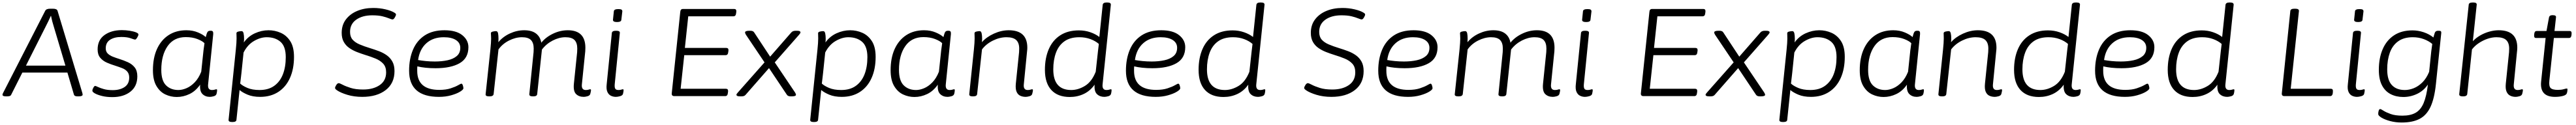

<svg xmlns="http://www.w3.org/2000/svg" viewBox="-30 -772 20635 1004"><path d="M19 2Q-10 2 -10 -11Q-10 -16 -6 -24L332 -685Q340 -702 372 -702H394Q426 -702 431 -685L630 -24Q632 -16 632 -12Q632 2 599 2H593Q580 2 572.5 -1Q565 -4 562 -13L510 -189H149L60 -12Q56 -3 47 -0.5Q38 2 25 2ZM332 -551 178 -245H494L403 -551Q396 -573 389.5 -597.5Q383 -622 379 -644H377Q368 -624 356.5 -600Q345 -576 332 -551Z M870 8Q824 8 787.5 -1Q751 -10 730 -22Q709 -34 710 -44Q710 -54 718 -68Q726 -82 732 -82Q737 -82 754.5 -73.5Q772 -65 801.5 -56.5Q831 -48 873 -48Q931 -48 968 -73Q1005 -98 1005 -149Q1005 -179 989.5 -197Q974 -215 948 -225Q922 -235 891 -245Q858 -255 826 -269Q794 -283 773 -308Q752 -333 752 -375Q752 -451 807 -490.5Q862 -530 946 -530Q978 -530 1009 -525Q1040 -520 1060 -512Q1080 -504 1079 -494Q1078 -485 1068.5 -469.5Q1059 -454 1052 -454Q1046 -454 1017.5 -464.5Q989 -475 942 -475Q886 -475 851.5 -452.5Q817 -430 817 -384Q817 -358 832.5 -342.5Q848 -327 873 -317Q898 -307 927 -298Q962 -287 995 -272Q1028 -257 1049 -230.5Q1070 -204 1070 -159Q1070 -79 1014.5 -35.5Q959 8 870 8Z M1386 7Q1338 7 1294.5 -13.5Q1251 -34 1223 -81.5Q1195 -129 1195 -208Q1195 -307 1227.5 -378.5Q1260 -450 1320 -489.5Q1380 -529 1463 -529Q1515 -529 1557 -511Q1599 -493 1618 -474Q1626 -506 1632.5 -515.5Q1639 -525 1654 -525H1659Q1671 -525 1675 -518.5Q1679 -512 1678 -498L1637 -95Q1632 -49 1668 -49Q1682 -49 1690.5 -52Q1699 -55 1704 -55Q1709 -55 1709 -48Q1709 -45 1708 -36Q1707 -27 1704 -17Q1700 -4 1682 1Q1664 6 1651 6Q1615 6 1592 -16.5Q1569 -39 1573 -92Q1537 -40 1487.5 -16.5Q1438 7 1386 7ZM1399 -49Q1429 -49 1463.5 -63.5Q1498 -78 1529.5 -110.5Q1561 -143 1582 -196L1600 -367Q1602 -380 1604 -396Q1606 -412 1608 -425Q1591 -443 1551 -458.5Q1511 -474 1458 -474Q1363 -474 1312.5 -401.5Q1262 -329 1262 -211Q1262 -124 1300 -86.5Q1338 -49 1399 -49Z M1829 208Q1799 208 1801 190L1859 -373Q1862 -401 1863.5 -424.5Q1865 -448 1865 -462Q1865 -479 1864.5 -489Q1864 -499 1864 -505Q1864 -515 1879 -518.5Q1894 -522 1905 -522Q1917 -522 1921 -504.5Q1925 -487 1925 -460Q1925 -445 1923 -431Q1958 -480 2011.5 -504.5Q2065 -529 2121 -529Q2172 -529 2218.5 -508.5Q2265 -488 2295 -441.5Q2325 -395 2325 -315Q2325 -218 2292.5 -145.5Q2260 -73 2199 -33.5Q2138 6 2054 6Q1995 6 1953.5 -11.5Q1912 -29 1889 -49L1864 190Q1863 208 1833 208ZM2049 -49Q2120 -49 2166.5 -82.5Q2213 -116 2236 -175Q2259 -234 2259 -313Q2259 -399 2217 -436Q2175 -473 2106 -473Q2057 -473 2005 -443Q1953 -413 1921 -350L1904 -186Q1902 -168 1899.5 -146.5Q1897 -125 1894 -101Q1912 -83 1951.5 -66Q1991 -49 2049 -49Z M2872 6Q2806 6 2752 -10.5Q2698 -27 2669 -47Q2662 -52 2658 -56Q2654 -60 2654 -66Q2654 -74 2663.5 -89Q2673 -104 2683 -104Q2691 -104 2714.5 -91.5Q2738 -79 2778.5 -66Q2819 -53 2879 -53Q2960 -53 3011.5 -88.5Q3063 -124 3063 -191Q3063 -235 3039.5 -260.5Q3016 -286 2978.5 -301.5Q2941 -317 2898 -330Q2863 -341 2829.5 -354Q2796 -367 2768 -386.5Q2740 -406 2723.5 -435.5Q2707 -465 2707 -508Q2707 -571 2740.5 -615.5Q2774 -660 2831 -684Q2888 -708 2960 -708Q3011 -708 3057.5 -697Q3104 -686 3128 -671Q3142 -663 3142 -656Q3142 -647 3132.5 -631.5Q3123 -616 3115 -616Q3106 -616 3086 -624.5Q3066 -633 3033.5 -641Q3001 -649 2952 -649Q2873 -649 2823.5 -614Q2774 -579 2774 -516Q2774 -477 2794 -454Q2814 -431 2850 -415.5Q2886 -400 2935 -385Q2971 -374 3005.5 -361Q3040 -348 3068 -328Q3096 -308 3113 -277.5Q3130 -247 3130 -201Q3130 -103 3059.5 -48.5Q2989 6 2872 6Z M3486 6Q3247 6 3247 -204Q3247 -299 3278 -372.5Q3309 -446 3372 -487.5Q3435 -529 3530 -529Q3624 -529 3673 -489.5Q3722 -450 3722 -393Q3722 -305 3652 -264.5Q3582 -224 3458 -224Q3416 -224 3378.5 -228Q3341 -232 3313 -239Q3312 -230 3312 -221.5Q3312 -213 3312 -203Q3312 -50 3489 -50Q3542 -50 3580 -62.5Q3618 -75 3639.5 -87.5Q3661 -100 3666 -100Q3673 -100 3677.5 -86Q3682 -72 3682 -63Q3682 -52 3655 -35.5Q3628 -19 3583.5 -6.5Q3539 6 3486 6ZM3453 -278Q3509 -278 3555 -288Q3601 -298 3629 -322Q3657 -346 3657 -388Q3657 -428 3622 -450.5Q3587 -473 3525 -473Q3439 -473 3385 -424.5Q3331 -376 3319 -290Q3345 -285 3380.5 -281.5Q3416 -278 3453 -278Z M4646 6Q4607 6 4584 -17Q4561 -40 4567 -100L4593 -353Q4594 -367 4594 -382Q4594 -428 4572 -450.5Q4550 -473 4499 -473Q4449 -473 4397.5 -446.5Q4346 -420 4311 -374L4273 -16Q4271 2 4242 2H4238Q4208 2 4210 -16L4244 -353Q4245 -369 4245 -382Q4245 -428 4223 -450.5Q4201 -473 4151 -473Q4100 -473 4047.5 -446.5Q3995 -420 3963 -375L3924 -16Q3921 2 3892 2H3888Q3857 2 3860 -16L3898 -373Q3901 -401 3902.5 -425.5Q3904 -450 3904 -462Q3904 -479 3903 -489Q3902 -499 3902 -505Q3902 -515 3917.5 -518.5Q3933 -522 3943 -522Q3956 -522 3959.5 -504.5Q3963 -487 3963 -460Q3963 -447 3962 -433Q3998 -477 4054 -503Q4110 -529 4169 -529Q4230 -529 4264 -502.5Q4298 -476 4306 -429Q4341 -473 4399 -501Q4457 -529 4518 -529Q4659 -529 4659 -388Q4659 -374 4658 -360L4631 -95Q4626 -49 4662 -49Q4677 -49 4685 -52Q4693 -55 4698 -55Q4704 -55 4704 -48Q4704 -45 4702.5 -36Q4701 -27 4698 -17Q4694 -4 4676 1Q4658 6 4646 6Z M4903 6Q4882 6 4863.5 -3Q4845 -12 4835 -34.5Q4825 -57 4830 -98L4871 -507Q4873 -525 4903 -525H4907Q4937 -525 4935 -507L4894 -95Q4892 -71 4898 -60Q4904 -49 4924 -49Q4938 -49 4946.5 -52Q4955 -55 4960 -55Q4965 -55 4965 -48Q4965 -45 4964 -36.5Q4963 -28 4960 -17Q4956 -5 4937 0.5Q4918 6 4903 6ZM4912 -595Q4879 -595 4880 -613L4887 -681Q4888 -699 4923 -699Q4942 -699 4948.5 -694.5Q4955 -690 4955 -681L4947 -613Q4946 -595 4912 -595Z M5372 0Q5348 0 5351 -24L5419 -676Q5420 -688 5425 -694Q5430 -700 5442 -700H5851Q5870 -700 5868 -678L5866 -664Q5864 -641 5844 -641H5483L5456 -387H5788Q5807 -387 5805 -365L5803 -352Q5801 -329 5782 -329H5451L5422 -59H5785Q5804 -59 5802 -37L5800 -23Q5798 0 5778 0Z M5901 2Q5883 2 5876 -1.5Q5869 -5 5869 -11Q5869 -15 5873 -20Q5877 -25 5882 -31L6094 -271L5945 -493Q5938 -505 5938 -511Q5938 -525 5973 -525H5980Q6002 -525 6010 -513L6139 -317L6308 -511Q6315 -519 6324 -522Q6333 -525 6345 -525H6352Q6369 -525 6375.5 -521.5Q6382 -518 6382 -513Q6382 -508 6378.5 -503Q6375 -498 6370 -492L6176 -271L6338 -30Q6346 -17 6346 -11Q6346 2 6311 2H6304Q6281 2 6273 -11L6130 -225L5942 -10Q5936 -3 5927.5 -0.5Q5919 2 5907 2Z M6488 208Q6458 208 6460 190L6518 -373Q6521 -401 6522.5 -424.5Q6524 -448 6524 -462Q6524 -479 6523.5 -489Q6523 -499 6523 -505Q6523 -515 6538 -518.5Q6553 -522 6564 -522Q6576 -522 6580 -504.5Q6584 -487 6584 -460Q6584 -445 6582 -431Q6617 -480 6670.5 -504.5Q6724 -529 6780 -529Q6831 -529 6877.5 -508.5Q6924 -488 6954 -441.5Q6984 -395 6984 -315Q6984 -218 6951.5 -145.5Q6919 -73 6858 -33.5Q6797 6 6713 6Q6654 6 6612.5 -11.5Q6571 -29 6548 -49L6523 190Q6522 208 6492 208ZM6708 -49Q6779 -49 6825.5 -82.5Q6872 -116 6895 -175Q6918 -234 6918 -313Q6918 -399 6876 -436Q6834 -473 6765 -473Q6716 -473 6664 -443Q6612 -413 6580 -350L6563 -186Q6561 -168 6558.5 -146.5Q6556 -125 6553 -101Q6571 -83 6610.5 -66Q6650 -49 6708 -49Z M7295 7Q7247 7 7203.5 -13.5Q7160 -34 7132 -81.5Q7104 -129 7104 -208Q7104 -307 7136.5 -378.5Q7169 -450 7229 -489.5Q7289 -529 7372 -529Q7424 -529 7466 -511Q7508 -493 7527 -474Q7535 -506 7541.5 -515.5Q7548 -525 7563 -525H7568Q7580 -525 7584 -518.5Q7588 -512 7587 -498L7546 -95Q7541 -49 7577 -49Q7591 -49 7599.5 -52Q7608 -55 7613 -55Q7618 -55 7618 -48Q7618 -45 7617 -36Q7616 -27 7613 -17Q7609 -4 7591 1Q7573 6 7560 6Q7524 6 7501 -16.5Q7478 -39 7482 -92Q7446 -40 7396.5 -16.5Q7347 7 7295 7ZM7308 -49Q7338 -49 7372.5 -63.5Q7407 -78 7438.5 -110.5Q7470 -143 7491 -196L7509 -367Q7511 -380 7513 -396Q7515 -412 7517 -425Q7500 -443 7460 -458.5Q7420 -474 7367 -474Q7272 -474 7221.5 -401.5Q7171 -329 7171 -211Q7171 -124 7209 -86.5Q7247 -49 7308 -49Z M8186 6Q8162 6 8142.5 -3Q8123 -12 8113 -35Q8103 -58 8107 -100L8133 -353Q8134 -369 8134 -382Q8134 -428 8110 -450.5Q8086 -473 8032 -473Q7978 -473 7923.5 -446Q7869 -419 7836 -375L7797 -16Q7795 2 7765 2H7761Q7732 2 7734 -16L7771 -373Q7774 -401 7775.5 -424.5Q7777 -448 7777 -462Q7777 -479 7776.5 -489Q7776 -499 7776 -505Q7776 -515 7791 -518.5Q7806 -522 7817 -522Q7829 -522 7833 -504.5Q7837 -487 7837 -460Q7837 -447 7835 -433Q7872 -475 7931.5 -502Q7991 -529 8050 -529Q8199 -529 8199 -389Q8199 -375 8197 -360L8171 -95Q8166 -49 8202 -49Q8216 -49 8224.5 -52Q8233 -55 8238 -55Q8244 -55 8244 -48Q8244 -45 8242.5 -36Q8241 -27 8238 -17Q8234 -4 8216 1Q8198 6 8186 6Z M8539 7Q8443 7 8391.5 -49Q8340 -105 8340 -211Q8340 -306 8371 -377.5Q8402 -449 8463 -488.5Q8524 -528 8612 -528Q8661 -528 8704 -513Q8747 -498 8776 -475L8803 -734Q8806 -752 8834 -752H8840Q8870 -752 8868 -733L8802 -95Q8797 -49 8833 -49Q8847 -49 8855.5 -52Q8864 -55 8869 -55Q8874 -55 8874 -48Q8874 -45 8873 -36Q8872 -27 8869 -17Q8865 -4 8847 1Q8829 6 8816 6Q8780 6 8757 -16Q8734 -38 8738 -92Q8703 -42 8651.5 -17.5Q8600 7 8539 7ZM8551 -49Q8606 -49 8660.5 -82Q8715 -115 8747 -196L8765 -361Q8768 -391 8772 -419Q8745 -443 8704.5 -458Q8664 -473 8616 -473Q8542 -473 8496 -440Q8450 -407 8428.5 -348.5Q8407 -290 8407 -215Q8407 -49 8551 -49Z M9228 6Q8989 6 8989 -204Q8989 -299 9020 -372.5Q9051 -446 9114 -487.5Q9177 -529 9272 -529Q9366 -529 9415 -489.5Q9464 -450 9464 -393Q9464 -305 9394 -264.5Q9324 -224 9200 -224Q9158 -224 9120.5 -228Q9083 -232 9055 -239Q9054 -230 9054 -221.5Q9054 -213 9054 -203Q9054 -50 9231 -50Q9284 -50 9322 -62.5Q9360 -75 9381.5 -87.5Q9403 -100 9408 -100Q9415 -100 9419.5 -86Q9424 -72 9424 -63Q9424 -52 9397 -35.5Q9370 -19 9325.5 -6.5Q9281 6 9228 6ZM9195 -278Q9251 -278 9297 -288Q9343 -298 9371 -322Q9399 -346 9399 -388Q9399 -428 9364 -450.5Q9329 -473 9267 -473Q9181 -473 9127 -424.5Q9073 -376 9061 -290Q9087 -285 9122.5 -281.5Q9158 -278 9195 -278Z M9770 7Q9674 7 9622.5 -49Q9571 -105 9571 -211Q9571 -306 9602 -377.5Q9633 -449 9694 -488.5Q9755 -528 9843 -528Q9892 -528 9935 -513Q9978 -498 10007 -475L10034 -734Q10037 -752 10065 -752H10071Q10101 -752 10099 -733L10033 -95Q10028 -49 10064 -49Q10078 -49 10086.5 -52Q10095 -55 10100 -55Q10105 -55 10105 -48Q10105 -45 10104 -36Q10103 -27 10100 -17Q10096 -4 10078 1Q10060 6 10047 6Q10011 6 9988 -16Q9965 -38 9969 -92Q9934 -42 9882.5 -17.5Q9831 7 9770 7ZM9782 -49Q9837 -49 9891.5 -82Q9946 -115 9978 -196L9996 -361Q9999 -391 10003 -419Q9976 -443 9935.5 -458Q9895 -473 9847 -473Q9773 -473 9727 -440Q9681 -407 9659.5 -348.5Q9638 -290 9638 -215Q9638 -49 9782 -49Z M10635 6Q10569 6 10515 -10.5Q10461 -27 10432 -47Q10425 -52 10421 -56Q10417 -60 10417 -66Q10417 -74 10426.5 -89Q10436 -104 10446 -104Q10454 -104 10477.5 -91.5Q10501 -79 10541.5 -66Q10582 -53 10642 -53Q10723 -53 10774.5 -88.5Q10826 -124 10826 -191Q10826 -235 10802.5 -260.5Q10779 -286 10741.5 -301.5Q10704 -317 10661 -330Q10626 -341 10592.5 -354Q10559 -367 10531 -386.5Q10503 -406 10486.5 -435.5Q10470 -465 10470 -508Q10470 -571 10503.5 -615.5Q10537 -660 10594 -684Q10651 -708 10723 -708Q10774 -708 10820.5 -697Q10867 -686 10891 -671Q10905 -663 10905 -656Q10905 -647 10895.5 -631.5Q10886 -616 10878 -616Q10869 -616 10849 -624.5Q10829 -633 10796.5 -641Q10764 -649 10715 -649Q10636 -649 10586.5 -614Q10537 -579 10537 -516Q10537 -477 10557 -454Q10577 -431 10613 -415.5Q10649 -400 10698 -385Q10734 -374 10768.5 -361Q10803 -348 10831 -328Q10859 -308 10876 -277.5Q10893 -247 10893 -201Q10893 -103 10822.5 -48.5Q10752 6 10635 6Z M11249 6Q11010 6 11010 -204Q11010 -299 11041 -372.5Q11072 -446 11135 -487.5Q11198 -529 11293 -529Q11387 -529 11436 -489.5Q11485 -450 11485 -393Q11485 -305 11415 -264.5Q11345 -224 11221 -224Q11179 -224 11141.5 -228Q11104 -232 11076 -239Q11075 -230 11075 -221.5Q11075 -213 11075 -203Q11075 -50 11252 -50Q11305 -50 11343 -62.5Q11381 -75 11402.5 -87.5Q11424 -100 11429 -100Q11436 -100 11440.5 -86Q11445 -72 11445 -63Q11445 -52 11418 -35.5Q11391 -19 11346.5 -6.5Q11302 6 11249 6ZM11216 -278Q11272 -278 11318 -288Q11364 -298 11392 -322Q11420 -346 11420 -388Q11420 -428 11385 -450.5Q11350 -473 11288 -473Q11202 -473 11148 -424.5Q11094 -376 11082 -290Q11108 -285 11143.5 -281.5Q11179 -278 11216 -278Z M12409 6Q12370 6 12347 -17Q12324 -40 12330 -100L12356 -353Q12357 -367 12357 -382Q12357 -428 12335 -450.5Q12313 -473 12262 -473Q12212 -473 12160.5 -446.5Q12109 -420 12074 -374L12036 -16Q12034 2 12005 2H12001Q11971 2 11973 -16L12007 -353Q12008 -369 12008 -382Q12008 -428 11986 -450.5Q11964 -473 11914 -473Q11863 -473 11810.5 -446.5Q11758 -420 11726 -375L11687 -16Q11684 2 11655 2H11651Q11620 2 11623 -16L11661 -373Q11664 -401 11665.5 -425.5Q11667 -450 11667 -462Q11667 -479 11666 -489Q11665 -499 11665 -505Q11665 -515 11680.5 -518.5Q11696 -522 11706 -522Q11719 -522 11722.5 -504.5Q11726 -487 11726 -460Q11726 -447 11725 -433Q11761 -477 11817 -503Q11873 -529 11932 -529Q11993 -529 12027 -502.5Q12061 -476 12069 -429Q12104 -473 12162 -501Q12220 -529 12281 -529Q12422 -529 12422 -388Q12422 -374 12421 -360L12394 -95Q12389 -49 12425 -49Q12440 -49 12448 -52Q12456 -55 12461 -55Q12467 -55 12467 -48Q12467 -45 12465.5 -36Q12464 -27 12461 -17Q12457 -4 12439 1Q12421 6 12409 6Z M12666 6Q12645 6 12626.5 -3Q12608 -12 12598 -34.5Q12588 -57 12593 -98L12634 -507Q12636 -525 12666 -525H12670Q12700 -525 12698 -507L12657 -95Q12655 -71 12661 -60Q12667 -49 12687 -49Q12701 -49 12709.5 -52Q12718 -55 12723 -55Q12728 -55 12728 -48Q12728 -45 12727 -36.5Q12726 -28 12723 -17Q12719 -5 12700 0.5Q12681 6 12666 6ZM12675 -595Q12642 -595 12643 -613L12650 -681Q12651 -699 12686 -699Q12705 -699 12711.5 -694.5Q12718 -690 12718 -681L12710 -613Q12709 -595 12675 -595Z M13135 0Q13111 0 13114 -24L13182 -676Q13183 -688 13188 -694Q13193 -700 13205 -700H13614Q13633 -700 13631 -678L13629 -664Q13627 -641 13607 -641H13246L13219 -387H13551Q13570 -387 13568 -365L13566 -352Q13564 -329 13545 -329H13214L13185 -59H13548Q13567 -59 13565 -37L13563 -23Q13561 0 13541 0Z M13664 2Q13646 2 13639 -1.5Q13632 -5 13632 -11Q13632 -15 13636 -20Q13640 -25 13645 -31L13857 -271L13708 -493Q13701 -505 13701 -511Q13701 -525 13736 -525H13743Q13765 -525 13773 -513L13902 -317L14071 -511Q14078 -519 14087 -522Q14096 -525 14108 -525H14115Q14132 -525 14138.5 -521.5Q14145 -518 14145 -513Q14145 -508 14141.5 -503Q14138 -498 14133 -492L13939 -271L14101 -30Q14109 -17 14109 -11Q14109 2 14074 2H14067Q14044 2 14036 -11L13893 -225L13705 -10Q13699 -3 13690.5 -0.5Q13682 2 13670 2Z M14251 208Q14221 208 14223 190L14281 -373Q14284 -401 14285.5 -424.5Q14287 -448 14287 -462Q14287 -479 14286.5 -489Q14286 -499 14286 -505Q14286 -515 14301 -518.5Q14316 -522 14327 -522Q14339 -522 14343 -504.5Q14347 -487 14347 -460Q14347 -445 14345 -431Q14380 -480 14433.5 -504.5Q14487 -529 14543 -529Q14594 -529 14640.5 -508.5Q14687 -488 14717 -441.5Q14747 -395 14747 -315Q14747 -218 14714.5 -145.5Q14682 -73 14621 -33.5Q14560 6 14476 6Q14417 6 14375.5 -11.5Q14334 -29 14311 -49L14286 190Q14285 208 14255 208ZM14471 -49Q14542 -49 14588.5 -82.5Q14635 -116 14658 -175Q14681 -234 14681 -313Q14681 -399 14639 -436Q14597 -473 14528 -473Q14479 -473 14427 -443Q14375 -413 14343 -350L14326 -186Q14324 -168 14321.5 -146.5Q14319 -125 14316 -101Q14334 -83 14373.5 -66Q14413 -49 14471 -49Z M15058 7Q15010 7 14966.5 -13.5Q14923 -34 14895 -81.5Q14867 -129 14867 -208Q14867 -307 14899.5 -378.5Q14932 -450 14992 -489.5Q15052 -529 15135 -529Q15187 -529 15229 -511Q15271 -493 15290 -474Q15298 -506 15304.5 -515.5Q15311 -525 15326 -525H15331Q15343 -525 15347 -518.5Q15351 -512 15350 -498L15309 -95Q15304 -49 15340 -49Q15354 -49 15362.5 -52Q15371 -55 15376 -55Q15381 -55 15381 -48Q15381 -45 15380 -36Q15379 -27 15376 -17Q15372 -4 15354 1Q15336 6 15323 6Q15287 6 15264 -16.5Q15241 -39 15245 -92Q15209 -40 15159.5 -16.5Q15110 7 15058 7ZM15071 -49Q15101 -49 15135.5 -63.5Q15170 -78 15201.5 -110.5Q15233 -143 15254 -196L15272 -367Q15274 -380 15276 -396Q15278 -412 15280 -425Q15263 -443 15223 -458.5Q15183 -474 15130 -474Q15035 -474 14984.5 -401.5Q14934 -329 14934 -211Q14934 -124 14972 -86.5Q15010 -49 15071 -49Z M15949 6Q15925 6 15905.5 -3Q15886 -12 15876 -35Q15866 -58 15870 -100L15896 -353Q15897 -369 15897 -382Q15897 -428 15873 -450.5Q15849 -473 15795 -473Q15741 -473 15686.5 -446Q15632 -419 15599 -375L15560 -16Q15558 2 15528 2H15524Q15495 2 15497 -16L15534 -373Q15537 -401 15538.5 -424.5Q15540 -448 15540 -462Q15540 -479 15539.5 -489Q15539 -499 15539 -505Q15539 -515 15554 -518.5Q15569 -522 15580 -522Q15592 -522 15596 -504.5Q15600 -487 15600 -460Q15600 -447 15598 -433Q15635 -475 15694.5 -502Q15754 -529 15813 -529Q15962 -529 15962 -389Q15962 -375 15960 -360L15934 -95Q15929 -49 15965 -49Q15979 -49 15987.5 -52Q15996 -55 16001 -55Q16007 -55 16007 -48Q16007 -45 16005.5 -36Q16004 -27 16001 -17Q15997 -4 15979 1Q15961 6 15949 6Z M16302 7Q16206 7 16154.5 -49Q16103 -105 16103 -211Q16103 -306 16134 -377.5Q16165 -449 16226 -488.5Q16287 -528 16375 -528Q16424 -528 16467 -513Q16510 -498 16539 -475L16566 -734Q16569 -752 16597 -752H16603Q16633 -752 16631 -733L16565 -95Q16560 -49 16596 -49Q16610 -49 16618.5 -52Q16627 -55 16632 -55Q16637 -55 16637 -48Q16637 -45 16636 -36Q16635 -27 16632 -17Q16628 -4 16610 1Q16592 6 16579 6Q16543 6 16520 -16Q16497 -38 16501 -92Q16466 -42 16414.5 -17.5Q16363 7 16302 7ZM16314 -49Q16369 -49 16423.5 -82Q16478 -115 16510 -196L16528 -361Q16531 -391 16535 -419Q16508 -443 16467.5 -458Q16427 -473 16379 -473Q16305 -473 16259 -440Q16213 -407 16191.5 -348.5Q16170 -290 16170 -215Q16170 -49 16314 -49Z M16991 6Q16752 6 16752 -204Q16752 -299 16783 -372.5Q16814 -446 16877 -487.5Q16940 -529 17035 -529Q17129 -529 17178 -489.5Q17227 -450 17227 -393Q17227 -305 17157 -264.5Q17087 -224 16963 -224Q16921 -224 16883.5 -228Q16846 -232 16818 -239Q16817 -230 16817 -221.5Q16817 -213 16817 -203Q16817 -50 16994 -50Q17047 -50 17085 -62.5Q17123 -75 17144.5 -87.5Q17166 -100 17171 -100Q17178 -100 17182.5 -86Q17187 -72 17187 -63Q17187 -52 17160 -35.5Q17133 -19 17088.5 -6.5Q17044 6 16991 6ZM16958 -278Q17014 -278 17060 -288Q17106 -298 17134 -322Q17162 -346 17162 -388Q17162 -428 17127 -450.5Q17092 -473 17030 -473Q16944 -473 16890 -424.5Q16836 -376 16824 -290Q16850 -285 16885.5 -281.5Q16921 -278 16958 -278Z M17533 7Q17437 7 17385.5 -49Q17334 -105 17334 -211Q17334 -306 17365 -377.5Q17396 -449 17457 -488.5Q17518 -528 17606 -528Q17655 -528 17698 -513Q17741 -498 17770 -475L17797 -734Q17800 -752 17828 -752H17834Q17864 -752 17862 -733L17796 -95Q17791 -49 17827 -49Q17841 -49 17849.5 -52Q17858 -55 17863 -55Q17868 -55 17868 -48Q17868 -45 17867 -36Q17866 -27 17863 -17Q17859 -4 17841 1Q17823 6 17810 6Q17774 6 17751 -16Q17728 -38 17732 -92Q17697 -42 17645.5 -17.5Q17594 7 17533 7ZM17545 -49Q17600 -49 17654.5 -82Q17709 -115 17741 -196L17759 -361Q17762 -391 17766 -419Q17739 -443 17698.5 -458Q17658 -473 17610 -473Q17536 -473 17490 -440Q17444 -407 17422.5 -348.5Q17401 -290 17401 -215Q17401 -49 17545 -49Z M18269 0Q18245 0 18248 -24L18316 -684Q18318 -702 18348 -702H18356Q18386 -702 18385 -684L18319 -59H18641Q18659 -59 18657 -37L18656 -23Q18653 0 18634 0Z M18850 6Q18829 6 18810.5 -3Q18792 -12 18782 -34.5Q18772 -57 18777 -98L18818 -507Q18820 -525 18850 -525H18854Q18884 -525 18882 -507L18841 -95Q18839 -71 18845 -60Q18851 -49 18871 -49Q18885 -49 18893.5 -52Q18902 -55 18907 -55Q18912 -55 18912 -48Q18912 -45 18911 -36.5Q18910 -28 18907 -17Q18903 -5 18884 0.5Q18865 6 18850 6ZM18859 -595Q18826 -595 18827 -613L18834 -681Q18835 -699 18870 -699Q18889 -699 18895.5 -694.5Q18902 -690 18902 -681L18894 -613Q18893 -595 18859 -595Z M19208 212Q19159 212 19116 200.5Q19073 189 19046.5 173Q19020 157 19020 144Q19020 129 19024 116.5Q19028 104 19036 104Q19042 104 19062 117Q19082 130 19119 143.5Q19156 157 19214 157Q19279 157 19320 133.5Q19361 110 19384 55Q19407 0 19418 -93Q19384 -43 19331.5 -18Q19279 7 19221 7Q19164 7 19119.5 -16Q19075 -39 19050 -87Q19025 -135 19025 -211Q19025 -306 19056 -377.5Q19087 -449 19147 -488.5Q19207 -528 19294 -528Q19340 -528 19384.5 -513Q19429 -498 19462 -471Q19465 -480 19467.5 -490Q19470 -500 19473 -508Q19479 -525 19499 -525H19505Q19518 -525 19522 -520.5Q19526 -516 19525 -507L19482 -95Q19470 19 19439 86Q19408 153 19352 182.5Q19296 212 19208 212ZM19233 -49Q19268 -49 19304.5 -63.5Q19341 -78 19373.5 -110Q19406 -142 19428 -195L19445 -361Q19447 -375 19449 -389.5Q19451 -404 19453 -419Q19425 -443 19384.5 -458Q19344 -473 19297 -473Q19225 -473 19179.5 -440Q19134 -407 19113 -348.5Q19092 -290 19092 -215Q19092 -129 19129 -89Q19166 -49 19233 -49Z M20121 6Q20097 6 20077.5 -3.5Q20058 -13 20048 -36Q20038 -59 20042 -100L20068 -353Q20069 -369 20069 -382Q20069 -428 20045 -450.5Q20021 -473 19967 -473Q19932 -473 19895.5 -460.5Q19859 -448 19826 -426Q19793 -404 19771 -375L19733 -16Q19730 2 19701 2H19697Q19667 2 19669 -16L19745 -734Q19746 -752 19777 -752H19781Q19811 -752 19809 -734L19778 -441Q19803 -468 19838 -488Q19873 -508 19911.5 -518.5Q19950 -529 19985 -529Q20134 -529 20134 -389Q20134 -375 20132 -360L20106 -95Q20101 -49 20137 -49Q20151 -49 20159.5 -52Q20168 -55 20173 -55Q20179 -55 20179 -48Q20179 -45 20177.5 -36Q20176 -27 20173 -17Q20169 -4 20151 1Q20133 6 20121 6Z M20436 6Q20312 6 20325 -118L20361 -467H20283Q20267 -467 20269 -490L20270 -500Q20272 -523 20289 -523H20368L20388 -632Q20392 -650 20414 -650H20419Q20447 -650 20444 -632L20432 -523H20554Q20571 -523 20569 -500L20568 -490Q20566 -467 20548 -467H20427L20391 -125Q20386 -81 20400.5 -65.5Q20415 -50 20459 -50Q20486 -50 20505.5 -55.5Q20525 -61 20530 -61Q20536 -61 20536 -54Q20536 -49 20535 -40.5Q20534 -32 20531 -23Q20526 -8 20498 -1Q20470 6 20436 6Z"/></svg>

Font: Asap Semi Expanded Semi Expanded Light
Style: Italic
Weight: 300
Width: 6
Italic angle: -6°
Designer: Pablo Cosgaya
Foundry: Omnibus-Type
Version: Version 3.001; ttfautohint (v1.8.4.7-5d5b)